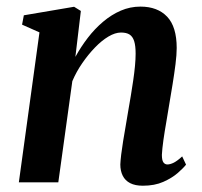

<svg xmlns="http://www.w3.org/2000/svg" viewBox="-20 -566 627 596"><path d="M214 -389.5Q231 -420.5 252.5 -448.5Q274 -476.5 300 -498.5Q326 -520.5 355 -533Q384 -545.5 416 -545.5Q469 -545.5 498.8 -514.2Q528.5 -483 528.5 -417Q528.5 -396.5 524.8 -366.8Q521 -337 515.8 -304.8Q510.5 -272.5 505.5 -243Q501.5 -216.5 496.2 -187Q491 -157.5 487.2 -130.8Q483.5 -104 482.5 -85.5Q482.5 -68.5 487.2 -62Q492 -55.5 499.5 -55.5Q508.5 -55.5 519.8 -61.2Q531 -67 545.5 -80.5L557.5 -55Q550 -45 532 -29.2Q514 -13.5 487 -1.5Q460 10.5 423.5 10.5Q399.5 10.5 384 2.5Q368.5 -5.5 361 -20.5Q353.5 -35.5 353.5 -55.5Q354 -67.5 356.2 -86.2Q358.5 -105 362.2 -128Q366 -151 370.2 -175.2Q374.5 -199.5 378 -221.5Q382 -244 386 -268.2Q390 -292.5 393.5 -316.2Q397 -340 399 -361.2Q401 -382.5 401 -399.5Q401 -424 396.5 -438.2Q392 -452.5 382.2 -458.8Q372.5 -465 355.5 -465Q337.5 -465 316.5 -452.5Q295.5 -440 274.8 -418.5Q254 -397 235.5 -370.2Q217 -343.5 204.5 -314L161 0H38.5L102.5 -465.5L48.5 -489.5L54 -518.5L210 -545L231 -532Z"/></svg>

Font: Merriweather 72pt SemiBold
Style: Italic
Weight: 600
Italic angle: -7.8°
Version: Version 2.101